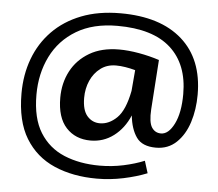

<svg xmlns="http://www.w3.org/2000/svg" viewBox="-56 -773 1092 960"><g transform="rotate(5 490.0 -293.0)"><path d="M464 124Q343 124 250 83.5Q157 43 104.5 -43Q52 -129 52 -268Q52 -362 82 -442.5Q112 -523 170.5 -583Q229 -643 314.5 -676.5Q400 -710 511 -710Q711 -710 820.5 -613Q930 -516 930 -338Q930 -263 909.5 -199Q889 -135 847.5 -95.5Q806 -56 745 -56Q676 -56 647 -97Q618 -138 611 -206Q583 -140 532 -101.5Q481 -63 416 -63Q340 -63 293.5 -113.5Q247 -164 247 -263Q247 -337 278.5 -397Q310 -457 371 -493Q432 -529 520 -529Q566 -529 619.5 -519.5Q673 -510 722 -494L705 -245Q701 -180 717.5 -154.5Q734 -129 764 -129Q802 -129 830 -185Q858 -241 858 -335Q858 -484 768.5 -565Q679 -646 501 -646Q379 -646 295.5 -596Q212 -546 169.5 -460Q127 -374 127 -268Q127 -150 171.5 -78.5Q216 -7 294 25.5Q372 58 473 58Q534 58 592 45.5Q650 33 696 14L715 75Q663 96 597 110Q531 124 464 124ZM455 -153Q501 -153 540.5 -191.5Q580 -230 599 -328L608 -433Q583 -440 558 -444Q533 -448 511 -448Q466 -448 433.5 -423.5Q401 -399 383.5 -359.5Q366 -320 366 -273Q366 -211 391.5 -182Q417 -153 455 -153Z"/></g></svg>

Font: Georama Extended Medium
Style: Regular
Weight: 500
Width: 7
Designer: Jean-Baptiste Levee
Foundry: Production Type
Version: Version 1.000